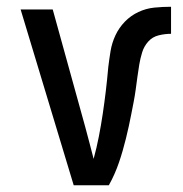

<svg xmlns="http://www.w3.org/2000/svg" viewBox="-20 -548 540 568"><path d="M198 0 41 -520H136L232 -173Q238 -150 244.5 -126Q251 -102 257 -78Q266 -111 272.5 -144.5Q279 -178 284 -211.5Q289 -245 293 -278.5Q297 -312 300 -346V-347Q303 -372 307 -396.5Q311 -421 321.5 -443.5Q332 -466 349.5 -484Q367 -502 389.5 -512.5Q412 -523 436.5 -525.5Q461 -528 486 -528V-448Q468 -448 449.5 -443.5Q431 -439 418.5 -425Q406 -411 400.5 -393Q395 -375 392 -357Q389 -339 386.5 -320.5Q384 -302 381.5 -283.5Q379 -265 375.5 -247Q372 -229 368.5 -211Q365 -193 361 -174.5Q357 -156 352.5 -138Q348 -120 343 -102.5Q338 -85 332 -67.5Q326 -50 318.5 -33Q311 -16 302 0Z"/></svg>

Font: Iosevka Term Medium
Style: Regular
Weight: 500
Monospace: yes
Designer: Belleve Invis
Foundry: Belleve Invis
Version: Version 26.3.1